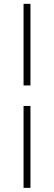

<svg xmlns="http://www.w3.org/2000/svg" viewBox="-20 -730 274 974"><path d="M134.5 -710.5V-296.5H99.5V-710.5ZM134.5 -192.5V223H99.5V-192.5Z"/></svg>

Font: Anek Malayalam ExtraLight
Style: Regular
Weight: 250
Version: Version 1.003